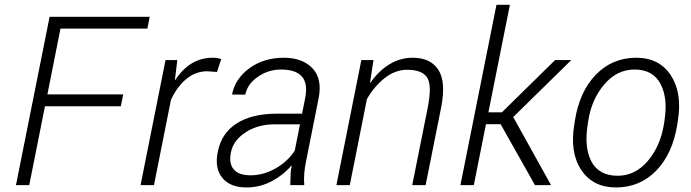

<svg xmlns="http://www.w3.org/2000/svg" viewBox="-20 -782 2918 811"><path d="M490.2 -333H169.9L103.5 0H47.4L189.5 -710.9H612.3L602.5 -661.1H235.4L180.2 -383.3H500.5Z M896.5 -478 855.5 -481Q807.1 -481 767.8 -449Q728.5 -417 702.1 -360.4L630.4 0H573.7L679.2 -528.3H729L718.8 -444.3L720.2 -443.8Q749.5 -489.3 789.1 -513.7Q828.6 -538.1 878.9 -538.1Q888.7 -538.1 898.7 -536.4Q908.7 -534.7 914.6 -532.7Z M1206.1 0Q1207 -37.6 1207.8 -51Q1208.5 -64.5 1212.4 -82L1210.9 -82.5Q1176.8 -42.5 1127.4 -16.4Q1078.1 9.8 1021 9.8Q952.1 9.8 918.9 -31Q885.7 -71.8 899.9 -140.6Q915.5 -220.2 980.2 -261Q1044.9 -301.8 1148.9 -301.8H1255.9L1269 -367.2Q1281.2 -428.7 1255.4 -458.5Q1229.5 -488.3 1167 -488.3Q1113.3 -488.3 1069.1 -457.5Q1024.9 -426.8 1016.1 -382.3L960 -382.8Q973.1 -449.7 1033.7 -493.9Q1094.2 -538.1 1179.2 -538.1Q1257.3 -538.1 1299.8 -493.7Q1342.3 -449.2 1325.7 -366.2L1273.9 -106.4Q1267.6 -76.7 1265.4 -51.8Q1263.2 -26.9 1265.1 0ZM1038.1 -41.5Q1092.8 -41.5 1144.3 -70.8Q1195.8 -100.1 1225.1 -146L1247.1 -256.8H1138.7Q1069.3 -256.8 1017.3 -222.9Q965.3 -189 955.6 -138.7Q945.8 -92.3 967 -66.9Q988.3 -41.5 1038.1 -41.5Z M1543 -432.6 1544.4 -432.1Q1578.1 -481.4 1624 -509.8Q1669.9 -538.1 1723.6 -538.1Q1798.3 -538.1 1831.5 -487.3Q1864.7 -436.5 1843.3 -327.6L1777.8 0H1721.2L1786.6 -326.7Q1805.7 -423.3 1783.7 -455.3Q1761.7 -487.3 1700.2 -487.3Q1648.9 -487.3 1604.2 -451.7Q1559.6 -416 1529.8 -363.3L1457.5 0H1400.9L1506.3 -528.3H1557.6Z M2094.7 -257.3H2032.7L1981.4 0H1924.8L2077.1 -761.7H2133.8L2043 -307.6H2100.1L2324.7 -528.3H2393.1L2147.9 -287.6L2307.6 0H2239.7Z M2408.2 -272Q2427.7 -395.5 2497.1 -466.8Q2566.4 -538.1 2668 -538.1Q2764.6 -538.1 2813.5 -463.9Q2862.3 -389.6 2843.3 -272L2840.8 -255.9Q2820.8 -131.8 2751.7 -61Q2682.6 9.8 2581.5 9.8Q2484.4 9.8 2435.3 -64Q2386.2 -137.7 2405.8 -255.9ZM2462.4 -255.9Q2446.8 -158.7 2478.5 -99.1Q2510.3 -39.6 2589.4 -39.6Q2662.6 -39.6 2715.8 -101.6Q2769 -163.6 2784.2 -255.9L2786.6 -272Q2801.8 -367.7 2769.8 -428Q2737.8 -488.3 2660.2 -488.3Q2585.9 -488.3 2532.5 -425.5Q2479 -362.8 2464.8 -272Z"/></svg>

Font: Franko
Style: Light Italic
Weight: 300
Designer: Google
Version: Version 1.200310; 2013